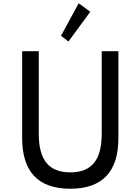

<svg xmlns="http://www.w3.org/2000/svg" viewBox="-20 -1138 859 1174"><path d="M409.5 16Q704 16 704 -294.5V-825H602V-320Q602 -199.5 554.8 -141.8Q507.5 -84 409.5 -84Q311.5 -84 264.2 -141.8Q217 -199.5 217 -320V-825H115.5V-294.5Q115.5 16 409.5 16ZM398.5 -884 532 -1066 461 -1118 353 -919Z"/></svg>

Font: Spartan Medium
Style: Regular
Weight: 500
Designer: Matt Bailey, Mirko Velimirovic
Foundry: Matt Bailey
Version: Version 1.003; ttfautohint (v1.8.3)